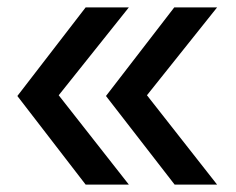

<svg xmlns="http://www.w3.org/2000/svg" viewBox="-20 -540 640 520"><path d="M568 -40H453L267 -280L452 -520H568L378 -282ZM329 -40H212L27 -280L212 -520H329L139 -282Z"/></svg>

Font: Maple Mono NL Medium
Style: Italic
Weight: 500
Italic angle: -10°
Monospace: yes
Designer: subframe7536
Version: Version 7.000